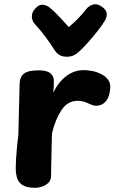

<svg xmlns="http://www.w3.org/2000/svg" viewBox="-20 -889 556 922"><path d="M74.1 -485.9Q75.1 -520.1 95.3 -535.7Q115.6 -551.2 166.4 -551.2Q204.7 -551.2 221.6 -537.4Q238.4 -523.7 238.4 -502.1Q238.4 -496.1 238.4 -487.4Q238.4 -478.7 237.9 -468.3Q237.4 -458 235.4 -444Q259.8 -494 297.7 -523.2Q335.6 -552.3 383.1 -552.3Q399.1 -552.3 424.4 -547.8Q449.8 -543.2 477.8 -526.2Q489.8 -519.2 501.8 -501.8Q513.8 -484.4 507.3 -448.7Q501.7 -415 484.1 -398.1Q466.6 -381.1 443.1 -381.1Q433.1 -381.1 424.6 -383.9Q416.1 -386.8 407.3 -391Q396.6 -396.2 383.6 -400.6Q370.7 -404.9 352.9 -404.9Q304.8 -404.9 275.1 -360Q245.4 -315.1 229.4 -248Q228.4 -214 227.9 -184.5Q227.4 -155 226.8 -129.9Q226.2 -104.9 225.7 -83.4Q225.2 -61.9 225.2 -44.9Q225.2 -22.6 211.3 -10.1Q197.4 2.4 179.9 7.7Q162.4 13 150.4 13Q109 13 88.7 0Q68.3 -13 62 -34.5Q55.7 -56 55.7 -81Q55.7 -101 57.6 -131Q59.4 -161 62.3 -191Q65.2 -221 68.2 -241ZM393.2 -844.3Q404.2 -859.1 424.3 -866.4Q444.4 -873.7 467 -858.1Q489.7 -843.4 492.2 -826.7Q494.8 -810 484.4 -791.3Q471.8 -769.3 450 -741.8Q428.2 -714.2 406.3 -689.3Q384.3 -664.3 369 -649.8Q352 -632.8 336.9 -624.7Q321.9 -616.6 300.8 -616.6Q279.1 -616.6 264.6 -625.6Q250 -634.6 239.9 -651.8Q227 -672.9 202.6 -706.4Q178.1 -739.9 146.4 -774.6Q134.1 -788.1 133 -808.6Q131.9 -829 148.9 -847.8Q167.6 -868.2 185.2 -866.3Q202.8 -864.3 215.6 -854.9Q238.1 -837.4 263.4 -810.1Q288.7 -782.8 310.4 -759Q322.1 -768.7 336.6 -782.1Q351 -795.4 365.8 -811.9Q380.7 -828.3 393.2 -844.3Z"/></svg>

Font: Playpen Sans Deva
Style: Regular
Weight: 400
Designer: Pooja Saxena, Gunjan Panchal, Laura Meseguer, Veronika Burian, José Scaglione
Foundry: TypeTogether
Version: Version 2.000